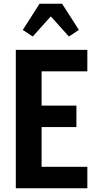

<svg xmlns="http://www.w3.org/2000/svg" viewBox="-20 -1000 540 1020"><path d="M64 0V-735H444V-621H201V-439H386V-325H201V-114H444V0ZM154 -806 101 -841 190 -980H310L399 -841L346 -806L250 -913Z"/></svg>

Font: Iosevka Curly Heavy
Style: Regular
Weight: 900
Monospace: yes
Designer: Belleve Invis
Foundry: Belleve Invis
Version: Version 22.1.2; ttfautohint (v1.8.4)